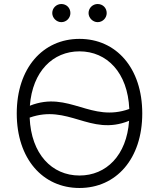

<svg xmlns="http://www.w3.org/2000/svg" viewBox="-20 -932 797 962"><path d="M692.8 -363.6C692.8 -591.3 562.1 -737.2 378.2 -737.2C194.6 -737.2 63.9 -590.9 63.9 -363.6C63.9 -136.4 194.2 9.9 378.2 9.9C562.1 9.9 692.8 -136 692.8 -363.6ZM626.8 -326.7C614.7 -153.4 512.4 -52.6 378.2 -52.6C239.7 -52.6 136 -160.5 128.6 -342.7C224.1 -376.4 299 -354.4 373.6 -332.4C451 -309.3 528.1 -286.6 626.8 -326.7ZM627.8 -386C532 -351.6 456.7 -373.9 382.1 -396C305 -418.7 228.3 -441.4 129.6 -402.3C142.8 -574.6 245 -674.7 378.2 -674.7C516 -674.7 620 -568.2 627.8 -386ZM287.3 -821C313.2 -821 332.7 -842.3 332.7 -866.5C332.7 -892.4 313.2 -911.9 287.3 -911.9C263.1 -911.9 241.8 -892.4 241.8 -866.5C241.8 -842.3 263.1 -821 287.3 -821ZM469.1 -821C495 -821 514.6 -842.3 514.6 -866.5C514.6 -892.4 495 -911.9 469.1 -911.9C445 -911.9 423.7 -892.4 423.7 -866.5C423.7 -842.3 445 -821 469.1 -821Z"/></svg>

Font: Karasuma Gothic
Style: Light
Weight: 300
Designer: Rasmus Andersson / Ryoko Nishizuka
Foundry: rsms
Version: Version 1.00